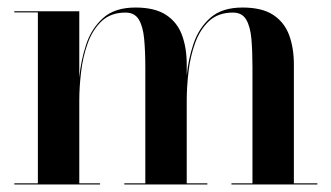

<svg xmlns="http://www.w3.org/2000/svg" viewBox="-20 -490 880 510"><path d="M18 -3H80.6V-457H18V-460H190.6V-283.9Q194.6 -328.1 208.6 -371Q222.6 -413.9 253.6 -441.9Q284.6 -470 339.8 -470Q391.5 -470 421.2 -450.4Q451 -430.8 463.5 -396.6Q476 -362.5 476 -319V-289.6Q480.2 -333.1 494.3 -374.6Q508.4 -416 539.1 -443Q569.9 -470 624.2 -470Q676 -470 705.8 -450.4Q735.5 -430.8 748.1 -396.6Q760.6 -362.5 760.6 -319V-3H823V0H594.8V-3H650.6V-312Q650.6 -354 647.8 -386.7Q644.9 -419.4 633.9 -438Q623 -456.6 598.8 -456.6Q559.2 -456.6 535 -433.8Q510.8 -410.9 497.9 -374.8Q485.1 -338.8 480.6 -298.4Q476 -258 476 -223V-3H530.8V0H310.2V-3H366V-312Q366 -354 362.9 -386.7Q359.9 -419.4 348.8 -438Q337.6 -456.6 313.4 -456.6Q274.2 -456.6 250 -433.8Q225.8 -410.9 212.9 -374.8Q200 -338.8 195.3 -298.4Q190.6 -258 190.6 -223V-3H245.8V0H18Z"/></svg>

Font: Bodoni* 72 Medium
Style: Regular
Weight: 500
Version: Version 1.002; ttfautohint (v0.97) -l 8 -r 50 -G 200 -x 14 -